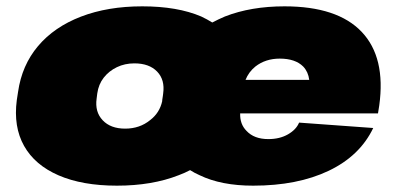

<svg xmlns="http://www.w3.org/2000/svg" viewBox="-20 -573 1255 606"><path d="M349 13Q240 13 165 -19.5Q90 -52 56 -112.5Q22 -173 33 -257L37 -283Q49 -367 100 -427.5Q151 -488 235.5 -520.5Q320 -553 429 -553Q540 -553 615 -521Q634 -512 650 -502Q669 -512 690 -521Q772 -553 878 -553Q1045 -553 1121.5 -472.5Q1198 -392 1177 -240L1173 -215H738Q737 -181 758 -160Q782 -134 827 -134Q863 -134 889 -149Q915 -164 924 -186L1158 -169Q1116 -81 1017.5 -34Q919 13 779 13Q678 13 610 -20Q594 -27 580 -36Q563 -27 544 -20Q460 13 349 13ZM375 -167Q421 -167 454 -194Q484 -217 492 -254Q492 -256 492 -257L494 -270L495 -278Q501 -321 476 -347Q451 -373 404 -373Q374 -373 349 -361Q324 -349 307.5 -328Q291 -307 287 -278L285 -262Q279 -220 304 -193.5Q329 -167 375 -167ZM755 -321H956Q953 -346 937 -363Q912 -388 863 -388Q818 -388 786 -363Q765 -346 755 -321Z"/></svg>

Font: Pathway Extreme 8pt Thin 12pt Black
Style: Italic
Weight: 900
Italic angle: -8°
Version: Version 1.001;gftools[0.9.26]